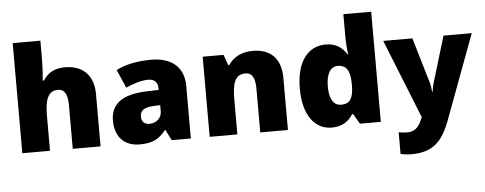

<svg xmlns="http://www.w3.org/2000/svg" viewBox="-59 -920 3334 1320"><g transform="rotate(-5 1608.0 -260.0)"><path d="M257 -652V-760H66V0H257V-243C257 -352 279 -413 348 -413C393 -413 414 -375 414 -302V0H606V-360C606 -503 519 -563 410 -563C344 -563 294 -542 258 -485H249C252 -514 257 -570 257 -652Z M1006 -563C906 -563 826 -546 762 -513L817 -387C871 -411 927 -428 971 -428C1012 -428 1038 -409 1038 -360V-352L946 -349C790 -342 706 -287 706 -169C706 -48 778 10 874 10C966 10 1009 -14 1056 -73H1060L1097 0H1229V-363C1229 -491 1146 -563 1006 -563ZM995 -245 1039 -247V-204C1039 -157 1001 -125 955 -125C922 -125 900 -142 900 -180C900 -220 925 -242 995 -245Z M1705 -563C1627 -563 1571 -532 1536 -480H1529L1503 -553H1359V0H1550V-242C1550 -352 1569 -413 1641 -413C1688 -413 1708 -375 1708 -302V0H1899V-360C1899 -502 1819 -563 1705 -563Z M2201 10C2277 10 2321 -26 2348 -70H2355L2396 0H2540V-760H2348V-612C2348 -565 2352 -510 2357 -482H2353C2324 -528 2282 -563 2208 -563C2088 -563 2005 -465 2005 -276C2005 -89 2087 10 2201 10ZM2279 -141C2231 -141 2198 -181 2198 -273C2198 -366 2231 -409 2277 -409C2344 -409 2364 -361 2364 -274V-259C2362 -179 2340 -141 2279 -141Z M2605 -553 2823 -8 2821 -3C2802 45 2778 88 2715 88C2692 88 2670 85 2656 82V232C2675 236 2699 240 2734 240C2879 240 2946 170 2997 35L3216 -553H3021L2925 -235C2921 -222 2916 -202 2913 -176H2909C2908 -197 2904 -222 2900 -236L2806 -553Z"/></g></svg>

Font: Noto Sans Gujarati Black
Style: Regular
Weight: 900
Designer: Jelle Bosma - Monotype Design Team, Universal Thirst
Foundry: Monotype Imaging Inc.
Version: Version 2.106